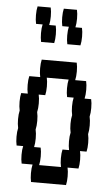

<svg xmlns="http://www.w3.org/2000/svg" viewBox="-56 -838 512 875"><g transform="rotate(5 200.0 -400.0)"><path d="M364 -280Q364 -257 360 -240Q364 -224 364 -200Q364 -177 360 -160H330Q334 -144 334 -120Q334 -97 330 -80H280Q284 -64 284 -40Q284 -17 280 0H120Q116 -17 116 -40Q116 -64 120 -80H70Q66 -97 66 -120Q66 -144 70 -160H40Q36 -177 36 -200Q36 -224 40 -240Q36 -257 36 -280Q36 -304 40 -320Q36 -337 36 -360Q36 -384 40 -400H70Q66 -417 66 -440Q66 -464 70 -480H120Q116 -497 116 -520Q116 -544 120 -560H280Q284 -544 284 -520Q284 -497 280 -480H330Q334 -464 334 -440Q334 -417 330 -400H360Q364 -384 364 -360Q364 -337 360 -320Q364 -304 364 -280ZM276 -200Q276 -224 280 -240Q276 -257 276 -280Q276 -304 280 -320Q276 -337 276 -360Q276 -384 280 -400H250Q246 -417 246 -440Q246 -464 250 -480H150Q154 -464 154 -440Q154 -417 150 -400H120Q124 -384 124 -360Q124 -337 120 -320Q124 -304 124 -280Q124 -257 120 -240Q124 -224 124 -200Q124 -177 120 -160H150Q154 -144 154 -120Q154 -97 150 -80H250Q246 -97 246 -120Q246 -144 250 -160H280Q276 -177 276 -200ZM170 -720Q174 -704 174 -680Q174 -657 170 -640H110Q106 -657 106 -680Q106 -704 110 -720H80Q76 -737 76 -760Q76 -784 80 -800H140Q144 -784 144 -760Q144 -737 140 -720ZM294 -680Q294 -657 290 -640H230Q226 -657 226 -680Q226 -704 230 -720H200Q196 -737 196 -760Q196 -784 200 -800H260Q264 -784 264 -760Q264 -737 260 -720H290Q294 -704 294 -680Z"/></g></svg>

Font: VT323
Style: Regular
Weight: 400
Monospace: yes
Designer: Peter Hull
Version: Version 2.000